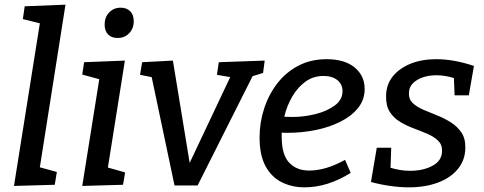

<svg xmlns="http://www.w3.org/2000/svg" viewBox="-20 -794 2079 824"><path d="M40 4 151 -694 78 -712 86 -767 261 -774 151 -76 224 -56 215 -1Z M333 4 406 -454 333 -474 341 -527 516 -534 443 -75 517 -54 508 -1ZM485 -631Q458 -631 443.5 -646.5Q429 -662 429 -689Q429 -720 448.5 -740.5Q468 -761 498 -761Q524 -761 539 -745.5Q554 -730 554 -703Q554 -672 534.5 -651.5Q515 -631 485 -631Z M729 2 631 -463 581 -473 590 -527 722 -534 794 -95 968 -463 911 -473 919 -527 1116 -534 1109 -481 1064 -467 828 2Z M1287 10Q1233 10 1189 -12Q1145 -34 1119.5 -81Q1094 -128 1094 -204Q1094 -268 1113.5 -328Q1133 -388 1170 -436Q1207 -484 1260.5 -512Q1314 -540 1382 -540Q1459 -540 1502 -504.5Q1545 -469 1545 -412Q1545 -366 1517 -331Q1489 -296 1441.5 -272Q1394 -248 1335 -236Q1276 -224 1214 -224Q1208 -224 1201.5 -224Q1195 -224 1189 -225Q1189 -215 1189 -206Q1189 -130 1221 -96Q1253 -62 1307 -62Q1378 -62 1461 -108L1485 -52Q1386 10 1287 10ZM1368 -468Q1325 -468 1291.5 -444Q1258 -420 1234.5 -380Q1211 -340 1200 -293Q1216 -292 1234 -292Q1285 -292 1334.5 -304.5Q1384 -317 1417 -341.5Q1450 -366 1450 -403Q1450 -432 1428 -450Q1406 -468 1368 -468Z M1735 10Q1697 10 1654.5 4Q1612 -2 1572 -13L1597 -160H1659L1656 -74Q1676 -68 1696.5 -64.5Q1717 -61 1740 -61Q1797 -61 1837 -83Q1877 -105 1877 -146Q1878 -173 1860.5 -190Q1843 -207 1815.5 -219Q1788 -231 1757 -242.5Q1726 -254 1698 -270.5Q1670 -287 1653 -313.5Q1636 -340 1637 -381Q1637 -431 1666 -466.5Q1695 -502 1743 -521Q1791 -540 1852 -540Q1928 -540 2014 -511L1992 -385H1931L1928 -459Q1909 -465 1890 -468Q1871 -471 1854 -471Q1803 -471 1769 -450Q1735 -429 1735 -394Q1734 -368 1751.5 -351.5Q1769 -335 1797 -323Q1825 -311 1856.5 -298.5Q1888 -286 1915.5 -268.5Q1943 -251 1960.5 -225Q1978 -199 1977 -158Q1976 -106 1944.5 -68Q1913 -30 1858.5 -10Q1804 10 1735 10Z"/></svg>

Font: Bitter Medium
Style: Italic
Weight: 500
Italic angle: -9°
Designer: Sol Matas, and Bitter project Authors
Foundry: Sol Matas
Version: Version 2.001